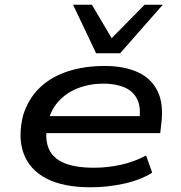

<svg xmlns="http://www.w3.org/2000/svg" viewBox="-20 -786 769 815"><path d="M365 9Q249 9 177.5 -28Q106 -65 80.5 -134Q55 -203 78 -296Q100 -367 148.5 -413.5Q197 -460 267.5 -483Q338 -506 425 -506Q506 -506 564 -480Q622 -454 649 -399Q676 -344 664 -255L660 -221H151L162 -293H598L570 -269Q580 -327 563.5 -362.5Q547 -398 509.5 -414.5Q472 -431 418 -431Q361 -431 310.5 -411.5Q260 -392 225.5 -352.5Q191 -313 181 -253L180 -251Q170 -192 188 -152.5Q206 -113 253.5 -93.5Q301 -74 379 -74Q436 -74 493 -86.5Q550 -99 600 -126L626 -53Q577 -22 506.5 -6.5Q436 9 365 9ZM388 -560 290 -766H370L454 -624L594 -766H671L490 -560Z"/></svg>

Font: Nunito Sans 7pt Expanded Medium
Style: Italic
Weight: 500
Width: 7
Italic angle: -9°
Designer: Vernon Adams
Foundry: Vernon Adams
Version: Version 3.101;gftools[0.9.27]